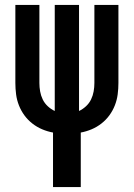

<svg xmlns="http://www.w3.org/2000/svg" viewBox="-20 -540 540 775"><path d="M194 215V-5Q172 -9 150.5 -18Q129 -27 110.5 -41.5Q92 -56 78.5 -74.5Q65 -93 56.5 -114.5Q48 -136 45 -159Q42 -182 42 -205V-520H139V-205Q139 -188 142 -171Q145 -154 152.5 -138.5Q160 -123 173 -111Q186 -99 201 -92V-520H299V-92Q314 -99 327 -111Q340 -123 347.5 -138.5Q355 -154 358 -171Q361 -188 361 -205V-520H458V-205Q458 -182 455 -159Q452 -136 443.5 -114.5Q435 -93 421.5 -74.5Q408 -56 389.5 -41.5Q371 -27 349.5 -18Q328 -9 306 -5V215Z"/></svg>

Font: Iosevka Term Curly
Style: Bold
Weight: 700
Designer: Belleve Invis
Foundry: Belleve Invis
Version: Version 32.3.0